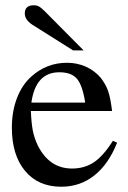

<svg xmlns="http://www.w3.org/2000/svg" viewBox="-20 -698 484 728"><path d="M424 -157Q392 -76 338 -33Q284 10 212 10Q125 10 75 -50Q25 -110 25 -214Q25 -276 44.5 -326.5Q64 -377 99 -408Q157 -460 234 -460Q273 -460 306 -445Q339 -430 362 -403Q371 -391 378 -379Q385 -367 390 -352.5Q395 -338 398.5 -319.5Q402 -301 405 -277H97Q99 -231 104.5 -202.5Q110 -174 124 -145Q168 -59 253 -59Q301 -59 336.5 -83Q372 -107 408 -164ZM303 -309Q293 -374 272 -399Q251 -424 205 -424Q115 -424 99 -309ZM257 -507 103 -604Q74 -623 74 -647Q74 -678 108 -678Q119 -678 127.5 -673.5Q136 -669 150 -655L297 -507Z"/></svg>

Font: Klingon pIqaD vaHbo'
Style: Regular
Weight: 400
Width: 0
Designer: Mike Neff (qa'vaj)
Foundry: Mike Neff and Michael Everson
Version: Version 2.003